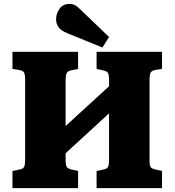

<svg xmlns="http://www.w3.org/2000/svg" viewBox="-20 -966 897 986"><path d="M44 0V-88L78 -95Q97 -98 103 -107.5Q109 -117 109 -146V-558Q109 -584 103 -594Q97 -604 76 -607L44 -612V-700H381V-612L347 -605Q329 -602 323 -591.5Q317 -581 317 -554V-319L540 -523V-558Q540 -583 534 -592Q528 -601 507 -605L476 -612V-700H812V-612L779 -607Q760 -604 754 -593.5Q748 -583 748 -556V-142Q748 -115 754.5 -107Q761 -99 781 -95L812 -88V0H476V-88L509 -95Q528 -98 534 -107.5Q540 -117 540 -146V-384L317 -179V-142Q317 -117 323.5 -108Q330 -99 349 -95L381 -88V0ZM506 -722 327 -795Q294 -808 281 -826Q268 -844 268 -866Q268 -897 286 -921.5Q304 -946 338 -946Q350 -946 362 -941Q374 -936 390 -920L540 -776Z"/></svg>

Font: Literata 12pt ExtraBold
Style: Regular
Weight: 800
Designer: Latin by Veronika Burian and Jose Scaglione. Greek by Irene Vlachou. Cyrillic by Vera Evstafieva.
Foundry: TypeTogether
Version: Version 3.002